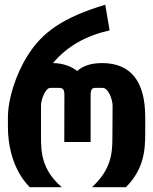

<svg xmlns="http://www.w3.org/2000/svg" viewBox="-20 -785 642 805"><path d="M105 0H239.3C196.3 -37.1 174.8 -73.7 163.6 -109.9C152.3 -146 151.9 -181.2 151.9 -217.8V-341.8C151.9 -354 156.2 -373 163.6 -388.7C170.9 -404.3 180.2 -416.5 191.4 -416.5H225.1C232.9 -416.5 239.3 -415.5 243.7 -411.6C247.6 -407.7 250 -400.4 250 -387.2L249.5 -189.5H359.9V-384.8C359.9 -411.6 366.7 -416.5 379.9 -416.5H411.1C421.9 -416.5 432.6 -404.8 440.4 -388.7C447.3 -374 452.1 -354.5 452.1 -341.8L451.2 -205.6C451.2 -173.8 449.7 -140.6 438.5 -106.9C426.8 -71.8 405.3 -37.1 365.7 0H507.8C544.4 -36.6 564.9 -74.7 576.2 -113.3C587.4 -151.4 588.9 -189.5 588.9 -228.5V-293.9C588.9 -442.9 529.3 -520.5 408.2 -520.5C365.2 -520.5 329.6 -510.7 303.7 -487.3C280.3 -506.3 243.2 -520.5 202.1 -520.5C263.2 -593.3 343.3 -635.7 439.5 -657.7L421.4 -765.1C242.2 -711.4 157.2 -648.9 97.2 -554.2C45.9 -473.6 13.2 -369.6 13.2 -292.5V-250C13.2 -216.8 17.6 -172.9 31.2 -127.9C44.9 -83 67.9 -37.1 105 0Z"/></svg>

Font: Hack
Style: Bold
Weight: 700
Monospace: yes
Designer: Christopher Simpkins
Foundry: Christopher Simpkins
Version: Version 2.010